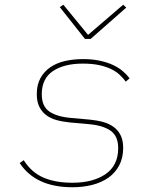

<svg xmlns="http://www.w3.org/2000/svg" viewBox="-20 -777 640 809"><path d="M285 12Q130 12 63 -90L80 -102Q112 -51 162.5 -29Q213 -7 285 -7Q372 -7 425 -43.5Q478 -80 478 -153Q478 -204 445.5 -226.5Q413 -249 353 -254L275 -261Q244 -264 218.5 -271Q193 -278 174.5 -292Q156 -306 145.5 -327.5Q135 -349 135 -380Q135 -420 150.5 -448Q166 -476 192.5 -494Q219 -512 254.5 -520Q290 -528 330 -528Q370 -528 401.5 -521Q433 -514 456.5 -503Q480 -492 497 -477.5Q514 -463 526 -447L510 -433Q499 -448 484 -462Q469 -476 447 -486.5Q425 -497 396 -503Q367 -509 329 -509Q250 -509 203 -477.5Q156 -446 156 -380Q156 -329 188 -307Q220 -285 280 -280L358 -273Q389 -270 414.5 -263Q440 -256 459 -242Q478 -228 488.5 -206.5Q499 -185 499 -154Q499 -112 482.5 -80.5Q466 -49 437 -28.5Q408 -8 369 2Q330 12 285 12ZM338 -613 232 -747 247 -757 351 -630 499 -757 512 -745 362 -613Z"/></svg>

Font: IBM Plex Mono Thin
Style: Italic
Weight: 100
Italic angle: -9°
Monospace: yes
Designer: Mike Abbink, Paul van der Laan, Pieter van Rosmalen
Foundry: Bold Monday
Version: Version 2.3